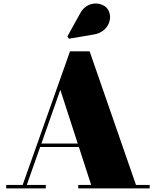

<svg xmlns="http://www.w3.org/2000/svg" viewBox="-20 -1051 869 1071"><path d="M505.5 -859C585 -873 613.5 -952.5 580.5 -1000.5C553.5 -1039.5 468.5 -1051 428 -978L356 -848L364.5 -835ZM14.5 -19.5V0H235.5V-19.5H129.5L204 -231H420L488.5 -19.5H416.5V0H815V-19.5H738.5L480 -764.5H370.5L106.5 -19.5ZM316.5 -550 413.5 -250.5H211Z"/></svg>

Font: Bodoni* 11pt Fatface
Style: Regular
Weight: 900
Version: Version 2.3